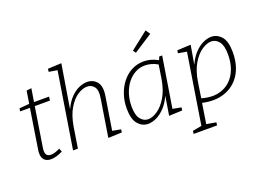

<svg xmlns="http://www.w3.org/2000/svg" viewBox="-137 -1136 2348 1715"><g transform="rotate(-20 1037.0 -278.0)"><path d="M283 -25Q220 7 171 7Q132 7 109.5 -14Q87 -35 87 -79Q87 -87 87.5 -93.5Q88 -100 89 -107L149 -489H56L60 -517L155 -525L174 -644L221 -650L201 -525H344L339 -489H195L135 -111Q135 -106 134 -100Q133 -94 133 -87Q133 -56 147 -43.5Q161 -31 183 -31Q202 -31 224 -38Q246 -45 270 -57Z M715 3 772 -354Q784 -427 759.5 -460Q735 -493 692 -493Q650 -493 602 -462Q554 -431 514.5 -365Q475 -299 458 -196L427 0H381L496 -721L416 -734L420 -762L549 -768L481 -353Q511 -418 549.5 -457.5Q588 -497 629 -514.5Q670 -532 706 -532Q764 -532 798.5 -489.5Q833 -447 819 -360L769 -45L849 -30L845 -2Z M1095 7Q1039 7 999 -39Q959 -85 959 -186Q959 -257 980 -319.5Q1001 -382 1039.5 -430Q1078 -478 1130 -505Q1182 -532 1244 -532Q1275 -532 1308.5 -523.5Q1342 -515 1379 -495L1391 -525H1419L1342 -45L1423 -30L1419 -2L1293 3L1322 -178Q1293 -113 1254 -72.5Q1215 -32 1173.5 -12.5Q1132 7 1095 7ZM1109 -32Q1149 -32 1197 -64Q1245 -96 1285 -162Q1325 -228 1342 -330L1362 -460Q1331 -478 1301 -486Q1271 -494 1242 -494Q1191 -494 1148 -470Q1105 -446 1073 -404Q1041 -362 1023.5 -307Q1006 -252 1006 -190Q1006 -107 1036 -69.5Q1066 -32 1109 -32ZM1207 -628 1188 -654 1356 -786 1385 -743Z M1443 230 1447 202 1533 186 1639 -481 1558 -495 1562 -522 1691 -528 1660 -348Q1689 -412 1727.5 -452.5Q1766 -493 1807.5 -512.5Q1849 -532 1886 -532Q1942 -532 1982 -486.5Q2022 -441 2022 -338Q2022 -214 1969.5 -130Q1917 -46 1823.5 -12Q1730 22 1609 -5L1579 186L1670 202L1666 230ZM1639 -195 1616 -46Q1723 -15 1804 -44Q1885 -73 1930 -148.5Q1975 -224 1975 -334Q1975 -418 1945 -455.5Q1915 -493 1872 -493Q1831 -493 1783 -461Q1735 -429 1695 -363Q1655 -297 1639 -195Z"/></g></svg>

Font: Bitter Light
Style: Italic
Weight: 300
Italic angle: -9°
Designer: Sol Matas, and Bitter project Authors
Foundry: Sol Matas
Version: Version 2.001